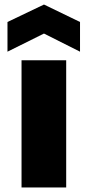

<svg xmlns="http://www.w3.org/2000/svg" viewBox="-20 -827 387 847"><path d="M272 -561V0H75V-561ZM174 -679 13 -599V-730L174 -807L333 -730V-599Z"/></svg>

Font: Fz Poppins ExtBd
Style: Regular
Weight: 800
Designer: Ninad Kale (Devanagari), Jonny Pinhorn (Latin)
Foundry: Indian Type Foundry
Version: Vit hóa bi Vntype.Com & FontZin.Com